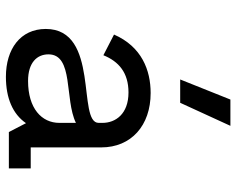

<svg xmlns="http://www.w3.org/2000/svg" viewBox="-95 -695 800 650"><g transform="rotate(90 305.0 -370.0)"><path d="M295 -480C218 -480 138 -450 97 -356L167 -320C188 -372 226 -405 293 -405C366 -405 396 -361 396 -317V-304C396 -230 78 -309 78 -125C78 -39 146 10 240 10C312 10 366 -13 397 -58L427 0H550V-74H479V-313C479 -414 405 -480 295 -480ZM164 -134C164 -220 316 -188 396 -227V-171C396 -111 347 -65 254 -65C191 -65 164 -96 164 -134ZM317 -750 249 -580H328L406 -750Z"/></g></svg>

Font: Necto Mono
Style: Regular
Weight: 400
Designer: Marco Condello
Foundry: Collletttivo
Version: Version 1.300;Glyphs 3.2 (3217)